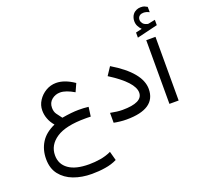

<svg xmlns="http://www.w3.org/2000/svg" viewBox="-186 -1065 1708 1613"><g transform="rotate(-20 667.5 -259.0)"><path d="M472.7 -362.8 504.9 -434.1C447.8 -473.1 394.5 -492.7 344.2 -492.7C311.5 -492.7 280.8 -484.4 252.4 -467.8C223.6 -450.7 200.7 -428.7 183.6 -401.9C166 -375 157.2 -345.7 157.2 -314C157.2 -288.1 161.6 -263.2 170.9 -239.3C179.7 -214.8 193.8 -191.4 213.4 -168.5C155.3 -142.6 113.3 -108.4 87.4 -65.9C61 -23.4 47.9 25.4 47.9 80.1C47.9 136.2 62 182.6 90.8 219.2C119.6 255.9 158.2 283.7 206.5 301.8C254.9 319.8 309.1 329.1 368.7 329.1C410.2 329.1 450.2 326.2 488.8 319.8C527.3 314 562.5 303.2 594.7 287.1L572.8 206.5C540.5 221.7 507.8 231.4 474.6 236.8C441.4 242.2 407.7 245.1 374 245.1C294.4 245.1 233.4 230.5 191.9 200.7C149.9 170.9 128.9 129.9 128.9 76.7C128.9 15.6 157.2 -34.2 213.9 -71.8C270.5 -109.4 357.4 -127.9 474.1 -127.9C479.5 -127.9 485.8 -127.9 494.1 -127.9C502.4 -127.9 511.7 -127.4 522.5 -127L533.7 -210.4C519.5 -211.9 504.9 -213.4 490.2 -214.4C475.6 -214.8 460.4 -215.3 445.3 -215.3C404.3 -215.3 354.5 -210 295.4 -199.7C280.8 -218.3 268.1 -234.9 257.8 -250C247.1 -265.1 241.7 -284.2 241.7 -307.6C241.7 -337.9 252.4 -361.8 273.9 -379.4C295.4 -397 320.3 -405.8 349.1 -405.8C382.8 -405.8 423.8 -391.6 472.7 -362.8Z M685.5 -101.1V-12.7C702.6 -9.3 720.7 -6.3 739.7 -4.4C758.8 -2 778.3 -1 798.8 -1C973.1 -1 1060.1 -60.5 1060.1 -179.2C1060.1 -277.3 980 -374.5 819.8 -470.2L772 -397.9C906.7 -313 974.1 -239.7 974.1 -177.7C974.1 -118.2 913.6 -88.4 792.5 -88.4C762.7 -88.4 727.1 -92.8 685.5 -101.1Z M1176.8 -673.3 1121.6 -660.6V-614.7L1306.6 -659.2V-707L1247.1 -694.8C1245.6 -694.3 1244.1 -694.3 1242.2 -694.3C1239.7 -694.3 1237.8 -694.8 1236.3 -695.3C1234.9 -695.8 1232.9 -696.3 1231.4 -696.8C1215.3 -701.2 1204.1 -708.5 1196.8 -718.3C1189.5 -728 1185.5 -738.3 1185.1 -749C1185.1 -763.7 1189.5 -774.9 1198.7 -783.2C1204.1 -788.1 1210 -791.5 1217.3 -793.5C1224.1 -794.9 1230.5 -795.9 1236.3 -795.9C1252.9 -795.9 1270 -791 1288.1 -781.7L1287.6 -829.6C1278.3 -835 1270 -839.4 1261.7 -842.8C1253.4 -845.7 1242.7 -847.2 1229.5 -847.2C1216.3 -847.2 1204.1 -844.7 1191.9 -839.4C1179.7 -834 1168.9 -826.2 1160.6 -815.9C1154.3 -808.6 1149.4 -799.8 1146 -789.6C1142.1 -779.3 1140.1 -768.1 1140.1 -755.4C1140.1 -737.3 1143.6 -722.2 1150.9 -709C1157.7 -695.8 1166.5 -683.6 1176.8 -673.3ZM1180.2 -570.8V-1.5H1262.7V-570.8Z"/></g></svg>

Font: Vazir
Style: Regular
Weight: 400
Designer: Saber Rastikerdar
Foundry: Saber Rastikerdar
Version: Version 27.002;January 24, 2021;FontCreator 13.0.0.2683 64-b